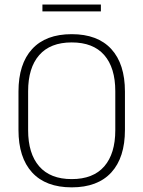

<svg xmlns="http://www.w3.org/2000/svg" viewBox="-20 -796 617 826"><path d="M288.5 10Q177 10 118.2 -54Q59.5 -118 59.5 -237V-402Q59.5 -521 118.2 -585Q177 -649 288.5 -649Q400 -649 458.8 -585Q517.5 -521 517.5 -402V-237Q517.5 -118 458.8 -54Q400 10 288.5 10ZM288.5 -25.5Q381 -25.5 428.5 -80.2Q476 -135 476 -236V-403.5Q476 -504.5 428.5 -559Q381 -613.5 288.5 -613.5Q196.5 -613.5 148.8 -559Q101 -504.5 101 -403.5V-236Q101 -135 148.8 -80.2Q196.5 -25.5 288.5 -25.5ZM162.5 -747V-776.5H414V-747Z"/></svg>

Font: Anek Latin ExtraLight
Style: Regular
Weight: 250
Designer: Yesha Goshar
Foundry: Ek Type
Version: Version 1.003